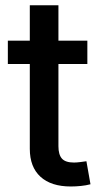

<svg xmlns="http://www.w3.org/2000/svg" viewBox="-20 -691 378 717"><path d="M306.2 -539.1V-452.1H9.3V-539.1ZM91.3 -671.4H198.2V-145Q198.2 -113.3 211.4 -98.6Q224.6 -84 256.3 -84Q265.6 -84 279.3 -85.7Q293 -87.4 302.7 -88.9L317.9 -2.9Q301.3 1.5 282.2 3.4Q263.2 5.4 244.6 5.4Q170.9 5.4 131.1 -31Q91.3 -67.4 91.3 -135.3Z"/></svg>

Font: Inter 18pt Medium
Style: Regular
Weight: 500
Designer: Rasmus Andersson
Foundry: rsms
Version: Version 4.001;git-66647c0bb